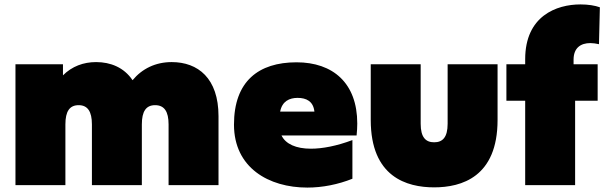

<svg xmlns="http://www.w3.org/2000/svg" viewBox="-20 -838 2735 869"><path d="M757 -557C684 -557 623 -527 580 -475C541 -533 480 -557 415 -557C358 -557 306 -538 265 -497V-547H50V0H276V-275C276 -334 295 -362 336 -362C377 -362 396 -333 396 -275V0H622V-275C622 -334 641 -362 682 -362C724 -362 743 -333 743 -275V0H969V-312C969 -484 876 -557 757 -557Z M1371 11C1439 11 1510 -3 1575 -29V-204C1503 -177 1439 -165 1387 -165C1320 -165 1273 -186 1254 -225H1594C1596 -244 1597 -262 1597 -279C1597 -462 1487 -556 1322 -556C1150 -556 1039 -470 1039 -274C1039 -79 1196 11 1371 11ZM1403 -333H1248C1257 -380 1290 -395 1327 -395C1366 -395 1398 -380 1403 -333Z M1945 10C2069 10 2232 -37 2232 -295V-547H2006V-278C2006 -216 1983 -194 1945 -194C1907 -194 1884 -216 1884 -278V-547H1658V-295C1658 -37 1821 10 1945 10Z M2357 -570V-547H2272V-382H2357V0H2583V-382H2685V-547H2576V-568C2576 -621 2608 -643 2652 -643C2664 -643 2677 -641 2691 -638L2695 -805C2673 -813 2642 -818 2607 -818C2499 -818 2357 -766 2357 -570Z"/></svg>

Font: Chess Sans Black
Style: Regular
Weight: 900
Designer: Wolf Bōese
Foundry: Wolf Bōese
Version: Version 7.223;Glyphs 3.3 (3306)